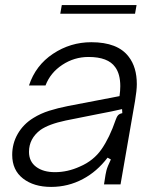

<svg xmlns="http://www.w3.org/2000/svg" viewBox="-20 -725 609 755"><path d="M28 -116Q28 -161 50 -199Q72 -237 111 -261Q140 -279 173.5 -289.5Q207 -300 247 -308L450 -347Q453 -368 453 -386Q453 -434 433 -461Q405 -501 328 -501Q272 -501 225 -470Q178 -439 159 -389H94Q120 -468 188.5 -513.5Q257 -559 339 -559Q443 -559 486 -502Q518 -461 518 -394Q518 -370 511 -328L454 0H389L395 -38Q395 -40 398.5 -54.5Q402 -69 416 -98L403 -105Q361 -50 306 -21Q248 10 181 10Q113 10 70.5 -23Q28 -56 28 -116ZM294 -70Q348 -93 379.5 -138.5Q411 -184 435 -254Q439 -266 444.5 -272Q450 -278 461 -280L460 -296Q427 -288 363 -276L238 -251Q172 -237 139 -214Q94 -180 94 -128Q94 -90 122 -69Q150 -48 196 -48Q246 -48 294 -70ZM511 -671H217L223 -705H517Z"/></svg>

Font: Open Sauce Sans Light Italic
Style: Regular
Weight: 300
Italic angle: -10°
Designer: Alfredo Marco Pradil
Foundry: Creative Sauce Fz LLC
Version: Version 1.477